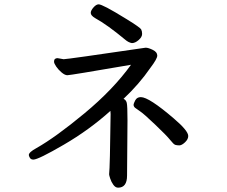

<svg xmlns="http://www.w3.org/2000/svg" viewBox="-20 -783 1040 878"><path d="M590.8 -304.2Q590.8 -309.1 598.4 -324Q606 -338.9 624 -338.9Q661.1 -338.9 774.9 -241.2Q840.8 -185.1 840.8 -161.1Q840.8 -146 825.9 -132.1Q811 -118.2 800 -118.2Q789.1 -118.2 781.5 -120.6Q773.9 -123 758.1 -143.1Q742.2 -163.1 690.2 -212.6Q638.2 -262.2 621.6 -273.2Q605 -284.2 597.9 -290Q590.8 -295.9 590.8 -304.2ZM520 75.2Q507.8 75.2 498.3 62Q488.8 48.8 483.9 33.4Q479 18.1 479 14.2Q482.9 -18.1 485.8 -261.2L484.9 -275.9Q388.2 -189 271.5 -121.1Q154.8 -53.2 132.8 -53.2Q121.1 -53.2 116.5 -61.5Q111.8 -69.8 111.8 -74.2Q111.8 -86.9 147 -106Q234.9 -155.8 366.5 -264.9Q498 -374 579.1 -486.8Q300.8 -439 288.1 -439Q276.9 -439 262 -451.4Q247.1 -463.9 237.1 -478.5Q227.1 -493.2 227.1 -501Q227.1 -517.1 243.2 -517.1L271 -512.2Q287.1 -512.2 646 -564.9Q658.2 -564.9 678.7 -554.9Q699.2 -544.9 699.2 -528.8Q699.2 -514.2 668 -473.1Q616.2 -397.9 544.9 -331.1Q556.2 -326.2 559.6 -313Q563 -299.8 563 -231.9L561 20Q561 75.2 520 75.2ZM583 -585.9Q566.9 -588.9 551.8 -602.1Q470.2 -669.9 415 -700.2Q395 -711.9 395 -724.1Q395 -734.9 407.5 -749Q419.9 -763.2 431.2 -763.2Q439.9 -763.2 470 -747.6Q500 -731.9 560.5 -694.6Q621.1 -657.2 625.5 -648.7Q629.9 -640.1 629.9 -627.9Q629.9 -613.8 614 -599.9Q598.1 -585.9 583 -585.9Z"/></svg>

Font: LXGW WenKai Screen
Style: Regular
Weight: 400
Designer: LXGW / Fontworks Inc.
Foundry: LXGW / Fontworks Inc.
Version: Version 1.510;January 18,2025